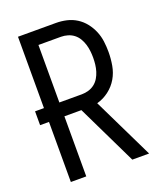

<svg xmlns="http://www.w3.org/2000/svg" viewBox="-136 -824 772 913"><g transform="rotate(-20 250.0 -367.5)"><path d="M375 0 228 -304H142V0H64V-304H19V-374H64V-735H256Q283 -735 309.5 -729Q336 -723 359 -708.5Q382 -694 399 -672.5Q416 -651 426.5 -626Q437 -601 440.5 -574Q444 -547 444 -520Q444 -486 438 -452Q432 -418 415 -389Q398 -360 370.5 -339Q343 -318 310 -309L460 0ZM256 -374Q273 -374 290 -379Q307 -384 320.5 -394.5Q334 -405 343 -420Q352 -435 357 -451.5Q362 -468 364 -485Q366 -502 366 -520Q366 -537 364 -554Q362 -571 357 -587.5Q352 -604 343 -619Q334 -634 320.5 -644.5Q307 -655 290 -660Q273 -665 256 -665H142V-374Z"/></g></svg>

Font: Iosevka Fixed
Style: Regular
Weight: 400
Monospace: yes
Designer: Belleve Invis
Foundry: Belleve Invis
Version: Version 33.2.4